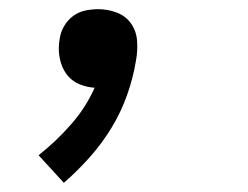

<svg xmlns="http://www.w3.org/2000/svg" viewBox="-20 -183 540 418"><path d="M119 215 64 155Q102 125 134.5 88Q167 51 186 8Q170 7 154.5 1Q139 -5 128.5 -17Q118 -29 113 -45Q108 -61 108 -78Q108 -83 108.5 -88Q109 -93 110 -99Q112 -113 119.5 -126Q127 -139 139 -148Q151 -157 165.5 -160Q180 -163 194 -163Q215 -163 234.5 -155.5Q254 -148 265.5 -131.5Q277 -115 278.5 -93.5Q280 -72 276 -51Q270 -14 257 23Q244 60 223.5 94Q203 128 176.5 158Q150 188 119 215Z"/></svg>

Font: Iosevka Curly Medium
Style: Italic
Weight: 500
Italic angle: -9°
Monospace: yes
Designer: Belleve Invis
Foundry: Belleve Invis
Version: Version 22.1.2; ttfautohint (v1.8.4)